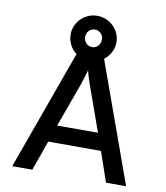

<svg xmlns="http://www.w3.org/2000/svg" viewBox="-93 -939 881 1016"><g transform="rotate(10 348.0 -431.0)"><path d="M545.9 0 490.2 -161.1H207L149.9 0H42L273.9 -643.1Q251.5 -660.2 238.3 -685.5Q225.1 -710.9 225.1 -741.2Q225.1 -766.1 234.9 -788.1Q244.6 -810.1 261.5 -826.4Q278.3 -842.8 300.5 -852.3Q322.8 -861.8 348.1 -861.8Q373 -861.8 395.5 -852.3Q418 -842.8 434.8 -826.4Q451.7 -810.1 461.4 -788.1Q471.2 -766.1 471.2 -741.2Q471.2 -710.9 457.5 -685.8Q443.8 -660.6 421.9 -644L653.8 0ZM373 -491.2Q367.2 -507.8 360.1 -529.8Q353 -551.8 349.1 -569.8Q344.2 -551.8 337.6 -530Q331.1 -508.3 325.2 -491.2L238.8 -252.9H458ZM348.1 -693.8Q366.7 -693.8 379.9 -707.3Q393.1 -720.7 393.1 -741.2Q393.1 -761.2 379.9 -774.7Q366.7 -788.1 348.1 -788.1Q329.6 -788.1 316.4 -774.7Q303.2 -761.2 303.2 -741.2Q303.2 -720.7 316.4 -707.3Q329.6 -693.8 348.1 -693.8Z"/></g></svg>

Font: Overpass
Style: Regular
Weight: 400
Designer: Delve Withrington
Foundry: Delve Fonts
Version: Version 1.001